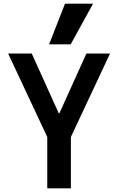

<svg xmlns="http://www.w3.org/2000/svg" viewBox="-20 -1020 640 1040"><path d="M236 0V-278L24 -730H152L298 -407H302L448 -730H576L364 -278V0ZM363 -780H246L332 -1000H484Z"/></svg>

Font: M PLUS Code Latin Expanded SemiBold
Style: Regular
Weight: 600
Width: 7
Designer: Coji Morishita
Foundry: UNDERFOREST DESIGN
Version: Version 1.002; ttfautohint (v1.8.3)